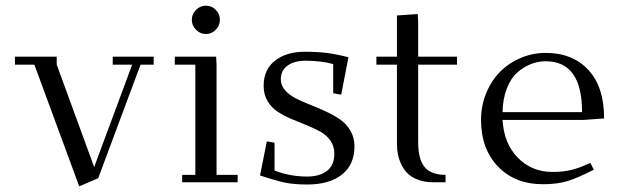

<svg xmlns="http://www.w3.org/2000/svg" viewBox="-20 -637 2170 671"><path d="M32.2 -411.1V-439H178.2V-411.1L309.1 -53.2L441.9 -411.1H374V-439H517.1V-411.1H471.2L323.2 -14.2L256.8 14.2L100.1 -411.1Z M590.8 -411.1V-439H735.4L736.8 -411.1V-25.9H810.5V0H616.7V-25.9H662.6V-411.1ZM665 -533Q650.4 -547.9 650.4 -567.9Q650.4 -587.9 665 -602.5Q679.7 -617.2 699.7 -617.2Q719.7 -617.2 734.1 -602.5Q748.5 -587.9 748.5 -567.9Q748.5 -547.9 734.1 -533Q719.7 -518.1 699.7 -518.1Q679.7 -518.1 665 -533Z M888.7 -23.9 912.6 -143.1 939.5 -138.2V-41Q993.2 -20 1053.7 -20Q1096.7 -20 1122.6 -39.8Q1148.4 -59.6 1148.4 -100.1Q1148.4 -126 1134.8 -145.5Q1121.1 -165 1099.4 -177Q1077.6 -189 1051.3 -199.5Q1024.9 -210 998.5 -221.2Q972.2 -232.4 950.4 -246.6Q928.7 -260.7 915 -283.7Q901.4 -306.6 901.4 -336.9Q901.4 -394.5 941.4 -425.3Q981.4 -456.1 1044.4 -456.1Q1089.8 -456.1 1121.3 -452.1Q1152.8 -448.2 1197.8 -437L1172.4 -306.2L1144.5 -311V-413.1Q1101.1 -424.8 1048.3 -424.8Q1008.3 -424.8 984.9 -407.7Q961.4 -390.6 961.4 -359.9Q961.4 -338.9 975.6 -322.3Q989.7 -305.7 1012.5 -293.9Q1035.2 -282.2 1062.7 -271.5Q1090.3 -260.7 1117.7 -248Q1145 -235.4 1167.7 -220Q1190.4 -204.6 1204.6 -180.4Q1218.8 -156.2 1218.8 -126Q1218.8 -61.5 1175 -26.9Q1131.3 7.8 1053.7 7.8Q1007.3 7.8 974.9 1Q942.4 -5.9 888.7 -23.9Z M1295.4 -411.1V-439H1367.2V-583L1439.9 -587.9L1441.4 -561V-439H1577.1V-411.1H1441.4V-141.1Q1441.4 -79.6 1464.4 -52.7Q1487.3 -25.9 1537.1 -25.9V0H1494.1Q1465.3 0 1442.9 -8.1Q1420.4 -16.1 1406.5 -29.1Q1392.6 -42 1383.5 -60.3Q1374.5 -78.6 1370.8 -97.2Q1367.2 -115.7 1367.2 -136.2V-411.1Z M1661.1 -217.8Q1661.1 -267.6 1679.2 -311.5Q1697.3 -355.5 1727.8 -386.2Q1758.3 -417 1799.8 -434.6Q1841.3 -452.1 1887.2 -452.1Q1981 -452.1 2036.1 -392.8Q2091.3 -333.5 2091.3 -223.1L2018.1 -217.8H1736.3Q1741.2 -134.8 1790 -85.4Q1838.9 -36.1 1911.1 -36.1Q1949.2 -36.1 1979 -43.7Q2008.8 -51.3 2043 -67.9L2055.2 -43.9Q1999 -15.1 1963.4 -4.2Q1927.7 6.8 1877.9 6.8Q1779.3 6.8 1720.2 -55.2Q1661.1 -117.2 1661.1 -217.8ZM1736.3 -245.1H2014.2Q2014.2 -422.9 1887.2 -422.9Q1860.8 -422.9 1835.9 -413.3Q1811 -403.8 1788.3 -384Q1765.6 -364.3 1751.5 -328.4Q1737.3 -292.5 1736.3 -245.1Z"/></svg>

Font: Dehuti
Style: Book
Weight: 400
Version: Version 1.2